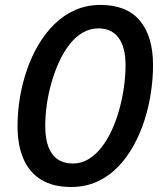

<svg xmlns="http://www.w3.org/2000/svg" viewBox="-20 -745 659 775"><path d="M266.6 9.8Q195.3 9.8 147.5 -18.8Q99.6 -47.4 75.2 -102.5Q50.8 -157.7 50.8 -236.3Q50.8 -293 60.3 -350.6Q69.8 -408.2 88.6 -462.9Q107.4 -517.6 135.5 -564.9Q163.6 -612.3 200.7 -648.4Q237.8 -684.6 284.2 -704.8Q330.6 -725.1 386.2 -725.1Q491.2 -725.1 544.4 -661.9Q597.7 -598.6 597.7 -481.9Q597.7 -429.2 589.4 -372.6Q581.1 -315.9 563.5 -260.7Q545.9 -205.6 519 -157Q492.2 -108.4 455.6 -70.8Q418.9 -33.2 371.8 -11.7Q324.7 9.8 266.6 9.8ZM273.9 -85Q307.6 -85 336.4 -102.1Q365.2 -119.1 388.9 -149.2Q412.6 -179.2 430.7 -218.3Q448.7 -257.3 461.2 -301.8Q473.6 -346.2 480.2 -392.6Q486.8 -439 486.8 -482.4Q486.8 -554.2 458.7 -592.3Q430.7 -630.4 377.4 -630.4Q342.8 -630.4 313 -612.8Q283.2 -595.2 259.5 -564.2Q235.8 -533.2 217.8 -493.7Q199.7 -454.1 187.3 -409.7Q174.8 -365.2 168.7 -321Q162.6 -276.9 162.6 -236.3Q162.6 -185.5 175.5 -151.9Q188.5 -118.2 213.4 -101.6Q238.3 -85 273.9 -85Z"/></svg>

Font: Open Sans SemiCondensed SemiBold
Style: Italic
Weight: 600
Width: 4
Italic angle: -12°
Designer: Monotype Design Team
Foundry: Monotype Imaging Inc.
Version: Version 3.000